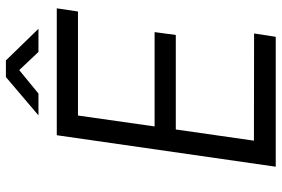

<svg xmlns="http://www.w3.org/2000/svg" viewBox="-168 -762 931 634"><g transform="rotate(-90 297.0 -445.5)"><path d="M63 0 167 -723H586L575.5 -653H232L196 -400H507.5L498 -330H186L149 -72L503 -71.5L492 0ZM232.5 -783.5 359 -891H414L518.5 -783.5H442L382 -847L304.5 -783.5Z"/></g></svg>

Font: Public Sans Thin Light
Style: Italic
Weight: 300
Italic angle: -8°
Version: Version 2.001